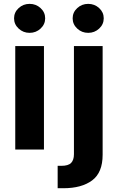

<svg xmlns="http://www.w3.org/2000/svg" viewBox="-20 -789 622 1013"><path d="M60.5 0V-545.9H211.9V0ZM136.2 -615.7Q102.5 -615.7 78.4 -638.2Q54.2 -660.6 54.2 -692.4Q54.2 -724.1 78.4 -746.3Q102.5 -768.6 136.2 -768.6Q169.9 -768.6 194.1 -746.3Q218.3 -724.1 218.3 -692.4Q218.3 -660.6 194.1 -638.2Q169.9 -615.7 136.2 -615.7ZM370.1 -545.9H521.5V27.3Q521.5 121.6 466.1 162.8Q410.6 204.1 314.5 204.1H284.2V85.9H303.7Q340.3 85.9 355.2 70.6Q370.1 55.2 370.1 24.9ZM445.3 -615.7Q411.6 -615.7 387.5 -638.2Q363.3 -660.6 363.3 -692.4Q363.3 -724.1 387.5 -746.3Q411.6 -768.6 445.3 -768.6Q479 -768.6 503.2 -746.3Q527.3 -724.1 527.3 -692.4Q527.3 -660.6 503.2 -638.2Q479 -615.7 445.3 -615.7Z"/></svg>

Font: Konkhmer Sleokchher
Style: Regular
Weight: 400
Designer: Suon May Sophanith
Version: Version 1.000; ttfautohint (v1.8.4.7-5d5b);gftools[0.9.23]